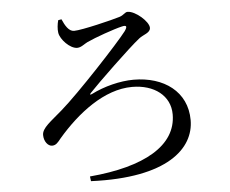

<svg xmlns="http://www.w3.org/2000/svg" viewBox="-55 -824 1109 927"><g transform="rotate(-5 500.0 -360.0)"><path d="M275 -752C288 -722 305 -691 331 -691C369 -691 520 -728 555 -739C577 -746 583 -760 596 -760C634 -760 697 -704 697 -674C697 -649 662 -644 641 -627C590 -587 425 -428 386 -386C378 -378 381 -375 391 -380C452 -411 531 -431 596 -431C743 -431 854 -351 854 -213C854 -76 720 55 349 39L346 16C612 -7 770 -97 770 -248C770 -339 693 -397 586 -397C451 -397 319 -294 221 -180C206 -161 196 -148 177 -148C157 -148 138 -172 138 -203C138 -237 181 -265 237 -314C324 -389 534 -615 574 -668C588 -688 588 -698 563 -692C524 -683 430 -650 390 -631C372 -622 358 -608 339 -608C304 -608 259 -656 254 -688C251 -706 254 -731 259 -749Z"/></g></svg>

Font: Noto Serif KR Medium
Style: Regular
Weight: 500
Designer: Ryoko NISHIZUKA 西塚涼子 (kana & ideographs); Frank Grießhammer (Latin, Greek & Cyrillic); Wenlong ZHANG 张文龙 (bopomofo); San
Foundry: Adobe
Version: Version 2.001;hotconv 1.1.0;makeotfexe 2.6.0